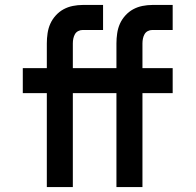

<svg xmlns="http://www.w3.org/2000/svg" viewBox="-20 -755 790 775"><path d="M169 0V-379H72V-480H169V-580Q169 -600 172 -620.5Q175 -641 183 -659Q191 -677 205 -692.5Q219 -708 236.5 -717.5Q254 -727 274 -731Q294 -735 314 -735H396V-634H314Q304 -634 295.5 -629.5Q287 -625 282.5 -617Q278 -609 276 -599.5Q274 -590 274 -580V-480H396V-379H274V0ZM450 0V-379H353V-480H450V-580Q450 -600 453 -620.5Q456 -641 464 -659Q472 -677 486 -692.5Q500 -708 517.5 -717.5Q535 -727 555 -731Q575 -735 595 -735H677V-634H595Q585 -634 576.5 -629.5Q568 -625 563.5 -617Q559 -609 557 -599.5Q555 -590 555 -580V-480H677V-379H555V0Z"/></svg>

Font: Iosevka Book
Style: Bold
Weight: 700
Designer: Belleve Invis
Foundry: Belleve Invis
Version: Version 28.0.7; ttfautohint (v1.8.3)